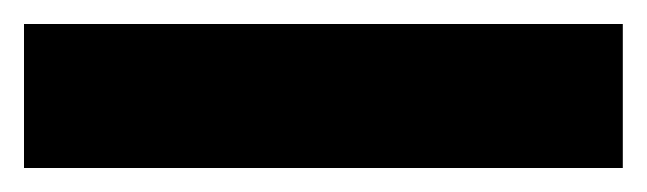

<svg xmlns="http://www.w3.org/2000/svg" viewBox="-22 -966 539 160"><path d="M497 -826H-2V-946H497Z"/></svg>

Font: Noto Sans Malayalam UI ExtraCondensed Black
Style: Regular
Weight: 900
Width: 2
Designer: Jelle Bosma - Monotype Design Team
Foundry: Monotype Imaging Inc.
Version: Version 2.104; ttfautohint (v1.8.4.7-5d5b)